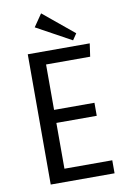

<svg xmlns="http://www.w3.org/2000/svg" viewBox="-98 -958 669 1016"><g transform="rotate(-10 236.5 -450.5)"><path d="M90 -700H423L413 -630H176V-386H393V-316H176V-70H433V0H90ZM339 -731 151 -834 197 -901 362 -765Z"/></g></svg>

Font: Strait
Style: Regular
Weight: 400
Designer: Eduardo Rodriguez Tunni
Foundry: Eduardo Rodriguez Tunni
Version: Version 1.002; ttfautohint (v1.8.4.7-5d5b);gftools[0.9.23]